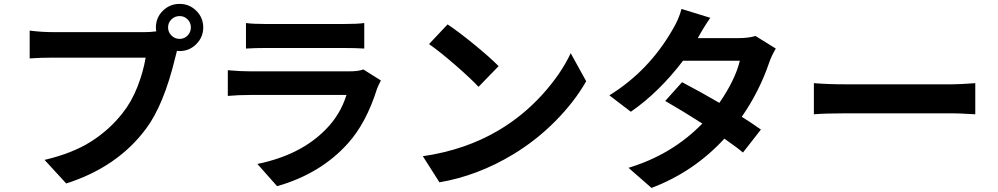

<svg xmlns="http://www.w3.org/2000/svg" viewBox="-20 -883 5040 970"><path d="M887.7 -686.5Q911.1 -686.5 927.7 -703.6Q944.3 -720.7 944.3 -744.1Q944.3 -768.6 927.7 -785.2Q911.1 -801.8 887.7 -801.8Q863.3 -801.8 846.2 -785.2Q829.1 -768.6 829.1 -744.1Q829.1 -720.7 846.2 -703.6Q863.3 -686.5 887.7 -686.5ZM249 -720.7H711.9Q739.3 -720.7 769.5 -724.6Q767.6 -736.3 767.6 -744.1Q767.6 -793.9 802.7 -828.6Q837.9 -863.3 887.7 -863.3Q936.5 -863.3 971.7 -828.6Q1006.8 -793.9 1006.8 -744.1Q1006.8 -695.3 971.7 -660.2Q936.5 -625 887.7 -625Q877.9 -625 874 -626L866.2 -595.7Q807.6 -351.6 716.8 -231.4Q572.3 -38.1 314.5 43.9L205.1 -75.2Q345.7 -108.4 438.5 -167Q531.2 -225.6 597.7 -309.6Q644.5 -368.2 674.3 -444.3Q704.1 -520.5 715.8 -591.8H249Q182.6 -591.8 129.9 -587.9V-728.5Q188.5 -720.7 249 -720.7Z M1815.4 -532.2 1904.3 -476.6Q1891.6 -452.1 1884.8 -434.6Q1830.1 -260.7 1737.3 -158.2Q1599.6 -4.9 1379.9 57.6L1280.3 -54.7Q1500 -99.6 1627 -230.5Q1699.2 -303.7 1730.5 -403.3H1247.1Q1183.6 -403.3 1130.9 -398.4V-528.3Q1193.4 -522.5 1247.1 -522.5H1742.2Q1793 -522.5 1815.4 -532.2ZM1222.7 -637.7V-766.6Q1257.8 -761.7 1327.1 -761.7H1711.9Q1785.2 -761.7 1820.3 -766.6V-637.7Q1779.3 -640.6 1710 -640.6H1327.1Q1266.6 -640.6 1222.7 -637.7Z M2147.5 -660.2 2241.2 -759.8Q2295.9 -723.6 2376.5 -657.7Q2457 -591.8 2499 -548.8L2397.5 -444.3Q2357.4 -487.3 2279.3 -555.2Q2201.2 -623 2147.5 -660.2ZM2200.2 38.1 2116.2 -93.8Q2331.1 -125 2499 -224.6Q2621.1 -296.9 2717.3 -402.3Q2813.5 -507.8 2863.3 -614.3L2941.4 -472.7Q2882.8 -369.1 2786.1 -271.5Q2689.5 -173.8 2571.3 -102.5Q2393.6 4.9 2200.2 38.1Z M3796.9 -701.2 3899.4 -637.7Q3877 -599.6 3866.2 -567.4Q3816.4 -420.9 3727.5 -293Q3768.6 -267.6 3824.2 -228.5L3733.4 -112.3Q3711.9 -131.8 3639.6 -182.6Q3485.4 -14.6 3271.5 66.4L3155.3 -35.2Q3375 -101.6 3528.3 -258.8Q3435.5 -318.4 3340.8 -373L3425.8 -467.8Q3524.4 -416 3614.3 -363.3Q3694.3 -479.5 3717.8 -576.2H3430.7Q3309.6 -417 3167 -318.4L3058.6 -401.4Q3257.8 -524.4 3377.9 -733.4Q3410.2 -787.1 3422.9 -837.9L3568.4 -793Q3535.2 -745.1 3505.9 -691.4L3504.9 -690.4H3710Q3761.7 -690.4 3796.9 -701.2Z M4091.8 -305.7V-462.9Q4164.1 -457 4252.9 -457H4790Q4828.1 -457 4907.2 -462.9V-305.7Q4900.4 -305.7 4877.4 -307.1Q4854.5 -308.6 4831.5 -309.6Q4808.6 -310.5 4790 -310.5H4252.9Q4153.3 -310.5 4091.8 -305.7Z"/></svg>

Font: GenEi Gothic M Regular
Style: Bold
Weight: 700
Designer: o_tamon (Modified); [Source Han Sans]
Ryoko NISHIZUKA  (kana & ideographs); Paul D. Hunt (Latin, Greek & Cyrillic); Wenl
Version: Version 1.1a;Original Version 1.004